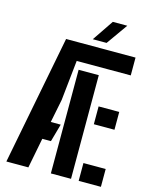

<svg xmlns="http://www.w3.org/2000/svg" viewBox="-140 -1059 900 1148"><g transform="rotate(15 310.5 -485.5)"><path d="M169 -800H598.8V-689.7H264.2L237.8 -440.9L208.9 -296.9H270.5L239.5 -186.6H186L149.7 0H13.6ZM289 0V-641.6H413.8V0ZM461.1 -460.9H588.8V-350.6H461.1ZM461.1 0V-110.3H598.8V0ZM323.5 -840 412.3 -971.2H501.9L409 -840Z"/></g></svg>

Font: Big Shoulders Stencil Display SC Thin
Style: Regular
Weight: 100
Designer: Patric King
Foundry: XO Type Co
Version: Version 2.001